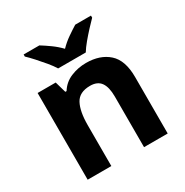

<svg xmlns="http://www.w3.org/2000/svg" viewBox="-175 -906 1007 1047"><g transform="rotate(-30 328.5 -383.0)"><path d="M388 -556Q476 -556 529 -508.5Q582 -461 582 -356V0H433V-319Q433 -378 412 -407.5Q391 -437 345 -437Q277 -437 252 -390.5Q227 -344 227 -257V0H78V-546H192L212 -476H220Q246 -518 291.5 -537Q337 -556 388 -556ZM242 -606Q228 -629 205.5 -656Q183 -683 159.5 -709Q136 -735 117 -753V-766H216Q242 -750 272 -728.5Q302 -707 328 -680Q354 -707 385 -728.5Q416 -750 442 -766H541V-753Q523 -735 499 -709Q475 -683 452.5 -656Q430 -629 416 -606Z"/></g></svg>

Font: Noto Sans Adlam Unjoined
Style: Bold
Weight: 700
Version: Version 3.001